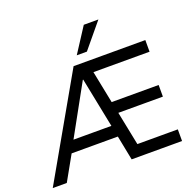

<svg xmlns="http://www.w3.org/2000/svg" viewBox="-175 -1120 1299 1285"><g transform="rotate(-20 475.0 -478.0)"><path d="M-15 0 395 -719H906V-636H474L499 -672L558 -378L518 -406H887V-323H534L564 -351L625 -48L585 -83H906V0H547L506 -207L539 -175H162L200 -205L85 0ZM422 -612 214 -235 202 -257H517L501 -233L425 -612ZM440 -780 554 -956H658L512 -780Z"/></g></svg>

Font: Nunitoga
Style: Medium
Weight: 500
Designer: Vernon Adams
Foundry: Vernon Adams
Version: Version 1.0